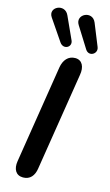

<svg xmlns="http://www.w3.org/2000/svg" viewBox="-139 -966 586 1022"><g transform="rotate(15 154.0 -454.5)"><path d="M101 8C140 8 161 -19 167 -58L253 -598C261 -643 245 -678 206 -678C167 -678 144 -649 137 -609L51 -68C44 -24 61 8 101 8ZM178 -852 250 -737C272 -702 320 -730 305 -766L256 -887C231 -948 144 -905 178 -852ZM29 -854 108 -738C132 -703 178 -729 162 -764L106 -887C80 -946 -6 -905 29 -854Z"/></g></svg>

Font: SN Pro Semibold
Style: Italic
Weight: 600
Italic angle: -9°
Designer: Tobias Whetton
Foundry: Supernotes
Version: Version 1.001;Glyphs 3.2 (3249)